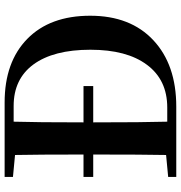

<svg xmlns="http://www.w3.org/2000/svg" viewBox="4 -786 782 830"><g transform="rotate(-90 395.0 -371.0)"><path d="M345 -39Q465 -39 530 -127Q595 -214 595 -371Q595 -531 531 -618Q468 -703 352 -703H284Q281 -604 281 -401H438V-359H281Q281 -141 284 -39ZM367 -742Q542 -742 642 -644Q742 -546 742 -372Q742 -198 636 -99Q530 0 349 0H45V-35L140 -44Q142 -143 142 -359H45V-401H142Q142 -599 140 -697L45 -706V-742Z"/></g></svg>

Font: Source Han Serif JP
Style: Bold
Weight: 700
Designer: Ryoko NISHIZUKA  (kana & ideographs); Frank Grießhammer (Latin, Greek & Cyrillic); Wenlong ZHANG  (bopomofo); Sandoll Co
Foundry: Adobe Systems Incorporated
Version: Version 1.000;PS 1;hotconv 16.6.53;makeotf.lib2.5.65590